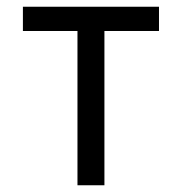

<svg xmlns="http://www.w3.org/2000/svg" viewBox="-20 -550 540 570"><path d="M210 0V-458H48V-530H452V-458H290V0Z"/></svg>

Font: Iosevka SS01
Style: Regular
Weight: 400
Monospace: yes
Designer: Belleve Invis
Foundry: Belleve Invis
Version: 2.3.3; ttfautohint (v1.8.3)